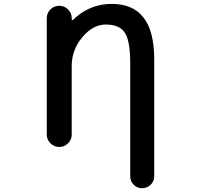

<svg xmlns="http://www.w3.org/2000/svg" viewBox="-20 -784 1040 1000"><path d="M658.2 133.8V-454.1Q658.2 -574.2 628.9 -615.2Q601.6 -656.2 530.3 -656.2Q464.8 -656.2 409.2 -590.8Q353.5 -524.4 353.5 -440.4V-83Q353.5 -56.6 334.5 -37.6Q315.4 -18.6 288.6 -18.6Q261.7 -18.6 242.7 -37.6Q223.6 -56.6 223.6 -83V-689.5Q223.6 -715.8 242.7 -734.9Q261.7 -753.9 288.6 -753.9Q315.4 -753.9 334.5 -734.9Q353.5 -715.8 353.5 -689.5V-682.6Q353.5 -680.7 355.5 -679.7Q357.4 -678.7 359.4 -679.7Q397.5 -717.8 443.4 -738.3Q498 -763.7 562.5 -763.7Q672.9 -763.7 727.5 -692.4Q783.2 -622.1 783.2 -474.6V133.8Q783.2 160.2 764.6 178.2Q746.1 196.3 720.2 196.3Q694.3 196.3 676.3 178.2Q658.2 160.2 658.2 133.8Z"/></svg>

Font: Rounded-X Mgen+ 1m medium
Style: Regular
Weight: 500
Designer: [Source Han Sans]
Ryoko NISHIZUKA  (kana & ideographs); Paul D. Hunt (Latin, Greek & Cyrillic); Wenlong ZHANG  (bopomofo
Version: Version 1.059.20150602